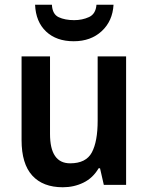

<svg xmlns="http://www.w3.org/2000/svg" viewBox="-20 -780 626 810"><path d="M512 -542V0H418L402 -70H396Q372 -29 332 -9.5Q292 10 245 10Q161 10 116 -39.5Q71 -89 71 -189V-542H191V-215Q191 -91 276 -91Q343 -91 367.5 -137Q392 -183 392 -271V-542ZM459 -760Q455 -691 409 -648.5Q363 -606 291 -606Q218 -606 174.5 -647Q131 -688 128 -760H199Q201 -720 227.5 -707.5Q254 -695 293 -695Q327 -695 355.5 -708Q384 -721 387 -760Z"/></svg>

Font: Noto Sans Tamil SemiCondensed SemiBold
Style: Regular
Weight: 600
Width: 4
Designer: Jelle Bosma - Monotype Design Team
Foundry: Monotype Imaging Inc.
Version: Version 2.004; ttfautohint (v1.8.4.7-5d5b)